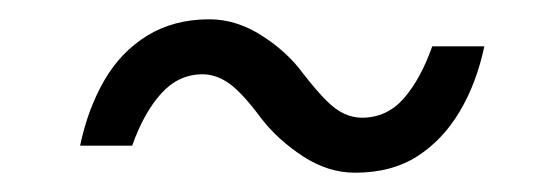

<svg xmlns="http://www.w3.org/2000/svg" viewBox="-20 -416 562 199"><path d="M348 -237Q320 -237 294 -254Q268 -271 251 -293Q231 -320 217.5 -329.5Q204 -339 190 -339Q165 -339 147 -319Q129 -299 117 -265H63Q71 -303 88 -332.5Q105 -362 132.5 -379Q160 -396 197 -396Q225 -396 251.5 -379Q278 -362 294 -340Q308 -322 318 -312Q328 -302 337 -298Q346 -294 355 -294Q381 -294 398.5 -314Q416 -334 428 -368H482Q474 -330 456.5 -300.5Q439 -271 412.5 -254Q386 -237 348 -237Z"/></svg>

Font: Figtree Light Light
Style: Italic
Weight: 300
Italic angle: -9.5°
Version: Version 2.000